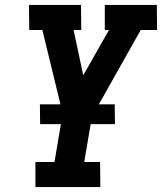

<svg xmlns="http://www.w3.org/2000/svg" viewBox="-20 -755 654 775"><path d="M123 0V-101H200L233 -297L151 -634H98L97 -735H307L308 -634H277L316 -451L420 -634H403V-735H613L614 -634H548L351 -284L320 -101H384L385 0ZM444 -254H142L141 -334H443Z"/></svg>

Font: Iosevka Etoile
Style: Bold Italic
Weight: 700
Italic angle: -9°
Designer: Belleve Invis
Foundry: Belleve Invis
Version: Version 28.1.0; ttfautohint (v1.8.4)